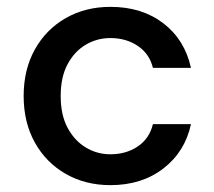

<svg xmlns="http://www.w3.org/2000/svg" viewBox="-20 -528 625 560"><path d="M302 12Q229 12 171.5 -21Q114 -54 81.5 -112.5Q49 -171 49 -248Q49 -325 81.5 -383.5Q114 -442 171.5 -475Q229 -508 302 -508Q394 -508 456.5 -460Q519 -412 537 -330H426Q416 -371 382 -394Q348 -417 302 -417Q263 -417 230 -397.5Q197 -378 177 -340.5Q157 -303 157 -248Q157 -193 177 -155.5Q197 -118 230 -98Q263 -78 302 -78Q348 -78 382 -101Q416 -124 426 -166H537Q520 -86 457 -37Q394 12 302 12Z"/></svg>

Font: Ultramarine Medium
Style: Regular
Weight: 500
Designer: Colophon Foundry, Jonny Pinhorn
Foundry: Colophon Foundry
Version: Version 1.200; ttfautohint (v1.8.3)